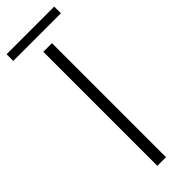

<svg xmlns="http://www.w3.org/2000/svg" viewBox="-315 -818 832 832"><g transform="rotate(-45 101.0 -402.0)"><path d="M-45 -804H247V-763H-45ZM75 -699H128V0H75Z"/></g></svg>

Font: Prompt ExtraLight
Style: Regular
Weight: 275
Designer: Katatrad Team
Foundry: CadsonDemak
Version: Version 1.001